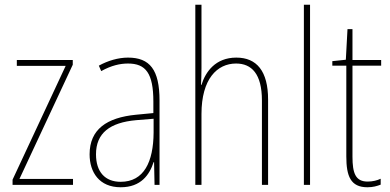

<svg xmlns="http://www.w3.org/2000/svg" viewBox="-20 -780 1646 810"><path d="M288 0V-25H62L287 -507V-527H51V-502H257L33 -22V0Z M520 -537C479 -537 435 -524 397 -503L407 -480C450 -504 487 -512 520 -512C595 -512 627 -471 627 -351V-303L554 -296C430 -284 358 -234 358 -129C358 -53 399 10 489 10C575 10 611 -43 628 -96H630L632 0H653V-356C653 -486 612 -537 520 -537ZM554 -273 628 -279V-220C627 -98 588 -13 489 -13C423 -13 385 -55 385 -129C385 -219 444 -263 554 -273Z M830 -493V-760H804V0H830V-299C830 -447 896 -512 976 -512C1041 -512 1085 -469 1085 -356V0H1111V-360C1111 -480 1063 -537 977 -537C889 -537 847 -477 830 -422H828C829 -446 830 -463 830 -493Z M1288 0V-760H1262V0Z M1531 -14C1480 -14 1467 -49 1467 -119V-503H1588V-527H1467V-657H1446L1439 -528L1382 -522V-503H1441V-120C1441 -37 1459 10 1530 10C1554 10 1570 5 1586 -1V-26C1572 -19 1552 -14 1531 -14Z"/></svg>

Font: Noto Sans Sinhala UI Condensed Thin
Style: Regular
Weight: 100
Width: 3
Designer: Jelle Bosma - Monotype Design Team
Foundry: Monotype Imaging Inc.
Version: Version 2.006